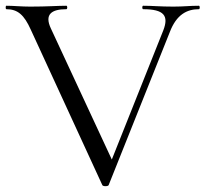

<svg xmlns="http://www.w3.org/2000/svg" viewBox="-23 -645 715 668"><path d="M669 -625C635 -625 618 -622 580 -622C533 -622 508 -625 475 -625C471 -625 471 -613 475 -613C548 -613 565 -590 545 -539L366 -90L154 -546C131 -595 156 -613 208 -613C212 -613 212 -625 208 -625C177 -625 143 -622 82 -622C50 -622 25 -625 -1 -625C-4 -625 -4 -613 -1 -613C39 -613 61 -593 84 -542L333 -1C335 4 353 4 355 -1L568 -534C591 -594 627 -613 669 -613C673 -613 673 -625 669 -625Z"/></svg>

Font: Cormorant SC
Style: Regular
Weight: 400
Designer: Christian Thalmann (Catharsis Fonts)
Version: Version 1.000;PS 001.000;hotconv 1.0.70;makeotf.lib2.5.58329